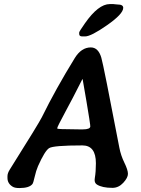

<svg xmlns="http://www.w3.org/2000/svg" viewBox="-20 -950 703 954"><path d="M391.1 -307.1Q428.7 -307.1 428.7 -322.3L428.2 -325.2V-328.6Q428.2 -335 409.7 -445.8Q391.1 -556.6 390.6 -556.6H389.2Q388.7 -556.6 367.9 -514.9Q347.2 -473.1 305.9 -396.5Q264.6 -319.8 264.6 -314V-311.5Q264.6 -307.6 345.2 -307.6L377 -307.1ZM592.3 -911.1Q592.3 -880.9 512.2 -825Q432.1 -769 402.8 -769H388.7Q373.5 -769 373.5 -781.2V-788.6Q373.5 -793.5 401.9 -834Q468.8 -929.7 525.4 -929.7H543.5L552.2 -928.7L564 -927.7Q592.3 -927.7 592.3 -911.1ZM431.2 -714.4Q468.3 -714.4 483.4 -663.6Q493.7 -629.9 573.2 -215.3Q580.6 -177.2 598.1 -141.4Q615.7 -105.5 615.7 -86.2Q615.7 -66.9 592.5 -41.7Q569.3 -16.6 538.6 -16.6Q487.3 -16.6 461.4 -33.2Q450.2 -40.5 450.2 -55.7L451.2 -65.9Q456.5 -97.2 456.5 -138.7Q456.5 -227.5 389.6 -227.5Q245.1 -227.5 223.9 -213.9Q202.6 -200.2 168.9 -124.5Q159.2 -102.1 152.3 -71.5Q145.5 -41 141.1 -35.6Q125.5 -15.6 76.2 -15.6Q54.2 -15.6 43.5 -22Q17.1 -37.6 17.1 -65.9V-74.7Q17.1 -89.4 28.8 -107.9Q174.3 -339.4 188 -367.7Q256.3 -506.8 351.6 -661.6Q384.3 -714.4 431.2 -714.4Z"/></svg>

Font: Averia Libre
Style: Bold Italic
Weight: 700
Italic angle: -6.90001°
Version: Version 1.002